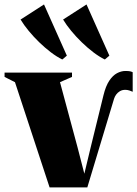

<svg xmlns="http://www.w3.org/2000/svg" viewBox="-46 -820 600 840"><path d="M171 0 19.5 -460.5 -26 -483.5V-502.5H269V-483.5L216.5 -460.5L293.5 -174.5L323 -60L350.5 -174.5L406.5 -402.5Q416.5 -443.5 432 -466.8Q447.5 -490 466 -499.8Q484.5 -509.5 502.5 -509.5Q516.5 -509.5 523.2 -508Q530 -506.5 534.5 -504V-418.5Q529.5 -421 520.5 -424Q511.5 -427 502 -427Q488.5 -427 478.5 -421Q468.5 -415 462.2 -406.2Q456 -397.5 453 -388L336 0ZM226 -560Q202.5 -571.5 176.5 -591.2Q150.5 -611 125.5 -635.2Q100.5 -659.5 79.5 -685Q58.5 -710.5 44 -734.5L146.5 -800.5L246.5 -576.5L227 -560ZM412 -560Q388.5 -571.5 362.5 -591.2Q336.5 -611 311.5 -635.2Q286.5 -659.5 265.5 -685Q244.5 -710.5 230 -734.5L332.5 -800.5L432.5 -576.5L413 -560Z"/></svg>

Font: Merriweather 144pt Black
Style: Regular
Weight: 900
Version: Version 2.100